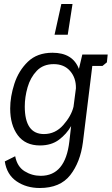

<svg xmlns="http://www.w3.org/2000/svg" viewBox="-20 -718 559 961"><path d="M253 -544 287 -698H343L319 -544ZM392 -445H519L515 -406L493 -388H442L395 -6Q382 94 331.5 158.5Q281 223 179 223Q112 223 63 189.5Q14 156 4 90L56 64Q66 116 103 139Q140 162 184 162Q307 162 327 -9L336 -87Q313 -47 275 -18.5Q237 10 180 10Q107 10 69 -41Q31 -92 31 -175Q31 -234 52 -299Q73 -364 119.5 -409Q166 -454 243 -454Q344 -454 375 -373ZM249 -397Q196 -397 164 -363.5Q132 -330 118 -281Q104 -232 104 -185Q104 -47 200 -47Q257 -47 297 -92.5Q337 -138 348 -184L360 -276Q361 -328 331 -362.5Q301 -397 249 -397Z"/></svg>

Font: Zilla Slab Regular
Style: Italic
Weight: 400
Italic angle: -6°
Designer: Typotheque.com
Foundry: Typotheque type foundry
Version: Version 1.1; 2017; ttfautohint (v1.6)